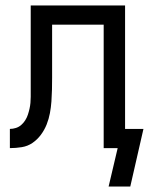

<svg xmlns="http://www.w3.org/2000/svg" viewBox="-20 -540 543 700"><path d="M455 140H376L409 0H358V-450H170V-261Q170 -261 170 -261Q170 -261 170 -261V-259Q170 -259 170 -258.5Q170 -258 170 -257V-256Q170 -235 169.5 -213.5Q169 -192 167.5 -170.5Q166 -149 162 -127.5Q158 -106 150 -86Q142 -66 129 -48.5Q116 -31 98.5 -19Q81 -7 59.5 -3.5Q38 0 16 0V-70Q27 -70 38 -73.5Q49 -77 57.5 -84.5Q66 -92 72 -101.5Q78 -111 81.5 -121.5Q85 -132 87.5 -143Q90 -154 91 -165Q92 -176 92 -187Q92 -198 92 -209Q92 -213 92 -217Q92 -221 92 -226V-228Q92 -236 92 -244.5Q92 -253 92 -261V-520H436V-70H503Z"/></svg>

Font: Zed Sans
Style: Regular
Weight: 400
Designer: Belleve Invis
Foundry: Belleve Invis
Version: Version 1.0.0; ttfautohint (v1.8.4)